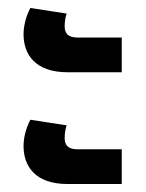

<svg xmlns="http://www.w3.org/2000/svg" viewBox="-20 -513 367 481"><path d="M149 -332H285V-419H174C150 -419 142 -430 142 -447C142 -459 144 -471 147 -479L56 -493C45 -472 39 -448 39 -427C39 -377 68 -332 149 -332ZM149 -52H285V-139H174C150 -139 142 -150 142 -167C142 -179 144 -191 147 -199L56 -213C45 -192 39 -168 39 -147C39 -97 68 -52 149 -52Z"/></svg>

Font: Noto Sans Thai UI SemiCondensed Semi
Style: Regular
Weight: 600
Width: 4
Designer: Monotype Design Team
Foundry: Monotype Imaging Inc.
Version: Version 1.901